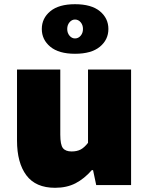

<svg xmlns="http://www.w3.org/2000/svg" viewBox="-20 -881 705 914"><path d="M61 -212V-550H267V-240Q267 -192 279.5 -176Q292 -160 321 -160Q346 -160 363.5 -169Q381 -178 399 -201V-550H604V0H438L423 -71H417Q381 -30 339.5 -8.5Q298 13 242 13Q150 13 105.5 -46.5Q61 -106 61 -212ZM179 -743Q179 -794 219.5 -827.5Q260 -861 337 -861Q415 -861 455.5 -827.5Q496 -794 496 -743Q496 -692 455.5 -658.5Q415 -625 337 -625Q260 -625 219.5 -658.5Q179 -692 179 -743ZM375 -743Q375 -762 364 -775Q353 -788 337 -788Q322 -788 311 -775Q300 -762 300 -743Q300 -724 311 -711Q322 -698 337 -698Q353 -698 364 -711Q375 -724 375 -743Z"/></svg>

Font: Nebula Sans Black
Style: Regular
Weight: 900
Designer: Paul D. Hunt for Adobe (as Source Sans)
Foundry: Nebula Entertainment & Broadcasting LLC
Version: Version 1.010